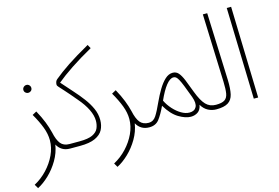

<svg xmlns="http://www.w3.org/2000/svg" viewBox="-128 -963 2097 1443"><g transform="rotate(-15 921.0 -241.5)"><path d="M121 -481Q108 -481 98.5 -489.5Q89 -498 89 -511Q89 -524 98.5 -533Q108 -542 121 -542Q133 -542 142 -533Q151 -524 151 -511Q151 -498 142 -489.5Q133 -481 121 -481Z M5 230 -13 199Q43 169 87.5 121.5Q132 74 158 18Q184 -38 184 -95Q184 -144 164 -197Q144 -250 108 -312L141 -330Q170 -277 187.5 -232.5Q205 -188 215 -147Q228 -86 251 -57.5Q274 -29 319 -29Q331 -29 335 -24Q339 -19 339 -12Q339 5 314 5Q279 5 254 -10.5Q229 -26 215 -53Q205 10 172 66Q139 122 94.5 164.5Q50 207 5 230Z M314 5 319 -29H396Q465 -29 499 -45.5Q533 -62 544.5 -89Q556 -116 556 -147Q556 -188 533 -235.5Q510 -283 465 -335Q415 -395 387.5 -425Q360 -455 350 -466.5Q340 -478 340 -483Q340 -511 356 -524Q405 -565 472.5 -610Q540 -655 643 -713L659 -684Q564 -631 491.5 -582.5Q419 -534 370 -493Q409 -448 447.5 -405.5Q486 -363 518 -320.5Q550 -278 569.5 -234.5Q589 -191 589 -145Q589 -102 571.5 -68.5Q554 -35 510.5 -15Q467 5 392 5Z M623 230 605 199Q661 169 705.5 121.5Q750 74 776 18Q802 -38 802 -95Q802 -144 782 -197Q762 -250 726 -312L759 -330Q788 -277 805.5 -232.5Q823 -188 833 -147Q846 -86 869 -57.5Q892 -29 937 -29Q949 -29 953 -24Q957 -19 957 -12Q957 5 932 5Q897 5 872 -10.5Q847 -26 833 -53Q823 10 790 66Q757 122 712.5 164.5Q668 207 623 230Z M932 5 937 -29Q972 -29 994 -62.5Q1016 -96 1046 -163Q1068 -211 1093 -252.5Q1118 -294 1146 -320Q1174 -346 1206 -346Q1233 -346 1250.5 -326Q1268 -306 1284.5 -266Q1301 -226 1323 -166Q1351 -92 1381.5 -60.5Q1412 -29 1459 -29Q1478 -29 1478 -12Q1478 5 1454 5Q1420 5 1390 -10.5Q1360 -26 1339 -61Q1333 -24 1309.5 -7.5Q1286 9 1254 9Q1213 9 1161 -22Q1109 -53 1065 -127Q1036 -65 1009 -30Q982 5 932 5ZM1082 -162Q1100 -125 1128.5 -93.5Q1157 -62 1189.5 -43Q1222 -24 1253 -24Q1291 -24 1305.5 -51.5Q1320 -79 1301 -132Q1279 -191 1265 -226.5Q1251 -262 1240.5 -280.5Q1230 -299 1221.5 -305Q1213 -311 1202 -311Q1175 -311 1144.5 -272.5Q1114 -234 1082 -162Z M1454 5 1459 -29Q1506 -29 1527.5 -43.5Q1549 -58 1554.5 -91.5Q1560 -125 1558 -181L1539 -711H1573L1593 -185Q1595 -117 1585.5 -75.5Q1576 -34 1545 -14.5Q1514 5 1454 5Z M1745 0 1725 -711H1759L1779 0Z"/></g></svg>

Font: Noto Sans Arabic Cond ExtLt
Style: Regular
Weight: 200
Width: 3
Designer: Monotype Design Team, Nadine Chahine, Nizar Qandah and Khaled Hosny
Foundry: Monotype Imaging Inc.
Version: Version 2.012; ttfautohint (v1.8.4.7-5d5b)